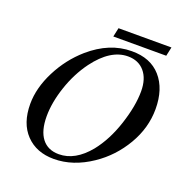

<svg xmlns="http://www.w3.org/2000/svg" viewBox="-136 -883 995 1026"><g transform="rotate(20 361.0 -369.5)"><path d="M666 -757 655 -706H354L365 -757ZM699 -418Q699 -311 641.5 -213Q584 -115 492 -53Q387 18 278 18Q179 18 119.5 -44Q60 -106 60 -216Q60 -307 109 -403.5Q158 -500 237 -569Q349 -666 474 -666Q581 -667 640 -600Q699 -533 699 -418ZM594 -481Q594 -552 559.5 -592.5Q525 -633 465 -633Q366 -633 279 -516Q226 -444 195.5 -353Q165 -262 165 -184Q165 -102 198.5 -58.5Q232 -15 295 -15Q387 -15 465 -110Q524 -184 559 -291Q594 -398 594 -481Z"/></g></svg>

Font: STIX MathJax Latin
Style: Italic
Weight: 400
Italic angle: -16.33°
Designer: MicroPress Inc., with final additions and corrections provided by Coen Hoffman, Elsevier (retired)
Version: Version 1.1.1